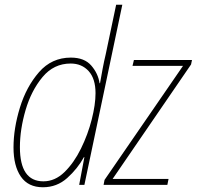

<svg xmlns="http://www.w3.org/2000/svg" viewBox="-20 -780 830 810"><path d="M161 10Q220 10 263.5 -29Q307 -68 334 -117H336L314 0H336L496 -760H470L426 -551Q419 -522 413 -490Q407 -458 402 -429H400Q394 -470 365 -503.5Q336 -537 279 -537Q198 -537 144.5 -475.5Q91 -414 64 -326Q37 -238 37 -158Q37 -80 68 -35Q99 10 161 10ZM163 -15Q64 -15 64 -159Q64 -234 88 -316Q112 -398 159.5 -455Q207 -512 278 -512Q325 -512 354 -480Q383 -448 383 -387Q383 -339 367 -276Q351 -213 321.5 -153Q292 -93 252 -54Q212 -15 163 -15ZM417 0 421 -21 752 -502H539L545 -527H790L786 -508L455 -25H691L686 0Z"/></svg>

Font: Noto Sans UI SemiCondensed Thin
Style: Italic
Weight: 250
Width: 4
Italic angle: -12°
Designer: Monotype Design Team
Foundry: Monotype Imaging Inc.
Version: Version 1.901